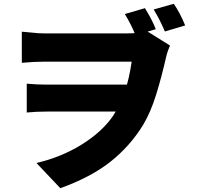

<svg xmlns="http://www.w3.org/2000/svg" viewBox="-20 -892 1040 1012"><path d="M801 -738 694 -707Q673 -760 638 -818L744 -849Q784 -784 801 -738ZM956 -758 849 -726Q823 -788 790 -842L896 -872Q928 -826 956 -758ZM150 -720Q178 -716 215 -716H265H342H433H524H600H648Q717 -716 756 -727L876 -652Q863 -621 858 -602Q831 -482 802 -390Q773 -298 734 -233Q665 -121 562 -39.5Q459 42 298 100L172 -33Q302 -63 409.5 -129.5Q517 -196 575 -280Q613 -337 637 -406.5Q661 -476 674 -567H624H543H446H349H267H216Q161 -567 95 -561V-725ZM631 -304H550H458H367H287H229Q170 -304 121 -299V-451Q173 -446 223 -446H284H369H464H559H640H696L689 -304Z"/></svg>

Font: Merged Yaku Han JP Black
Style: Regular
Weight: 900
Designer: Ryoko NISHIZUKA 西塚涼子 (kana, bopomofo & ideographs); Paul D. Hunt (Latin, Greek & Cyrillic); Sandoll Communications 산돌커뮤니
Foundry: Adobe
Version: Version 2.004